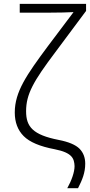

<svg xmlns="http://www.w3.org/2000/svg" viewBox="-20 -780 470 1002"><path d="M387.2 202.1C409.2 159.2 424.8 121.6 424.8 74.2C424.8 42.5 415 16.6 395 -3.9C375 -23.9 338.9 -39.6 286.1 -49.8C151.4 -76.2 116.2 -118.7 116.2 -199.2C116.2 -289.1 154.3 -355.5 268.1 -506.8L429.2 -723.1V-759.8H83V-713.9H232.9C258.8 -713.9 284.2 -714.4 308.6 -714.8C333 -715.3 351.6 -716.3 363.8 -716.8L230 -539.1C119.1 -389.6 57.1 -301.3 57.1 -192.9C57.1 -141.6 72.8 -100.6 103.5 -69.8C134.3 -38.6 188.5 -15.6 266.1 -1C357.4 17.1 367.2 47.4 369.1 86.9C369.1 117.7 354 161.6 331.1 202.1Z"/></svg>

Font: Noto Reveo Sans
Style: Regular
Weight: 300
Designer: Monotype Design Team
Foundry: Monotype Imaging Inc.
Version: Version 2.007